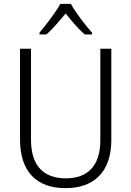

<svg xmlns="http://www.w3.org/2000/svg" viewBox="-20 -967 682 997"><path d="M348 -947H293C270 -903 218 -837 185 -797V-788H221C254 -817 290 -860 321 -897C351 -859 387 -817 420 -788H458V-797C426 -833 372 -902 348 -947ZM558 -240V-714H501V-238C501 -107 436 -41 322 -41C205 -41 141 -107 141 -242V-714H84V-242C84 -78 168 10 320 10C469 10 558 -75 558 -240Z"/></svg>

Font: Noto Sans Gujarati UI SemiCondensed Light
Style: Regular
Weight: 300
Width: 4
Designer: Jelle Bosma - Monotype Design Team, Universal Thirst
Foundry: Monotype Imaging Inc.
Version: Version 2.106